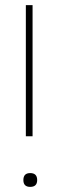

<svg xmlns="http://www.w3.org/2000/svg" viewBox="-20 -731 234 754"><path d="M107.9 -710.9V-195.8H81.5V-710.9ZM98.6 -51.3Q126 -51.3 126 -23.9Q126 2.9 98.6 2.9Q71.8 2.9 71.8 -23.9Q71.8 -51.3 98.6 -51.3Z"/></svg>

Font: Mardoto Thin
Style: Regular
Weight: 250
Designer: Christian Robertson, Vahan Hovhannisyan
Foundry: Google
Version: Version 1.000